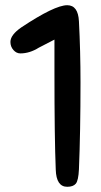

<svg xmlns="http://www.w3.org/2000/svg" viewBox="-20 -713 389 737"><path d="M194 -62Q189 -183 189 -436V-561L129 -530Q94 -508 58 -508Q43 -508 31.5 -521Q20 -534 20 -552Q20 -579 62 -608Q190 -693 238 -693Q280 -693 283 -631Q289 -517 289 -397Q289 -208 283 -63Q281 -20 271 -8Q261 4 238 4Q196 4 194 -62Z"/></svg>

Font: Sniglet
Style: Regular
Weight: 400
Designer: Haley Fiege
Foundry: Haley Fiege, Pablo Impallari, Brenda Gallo
Version: Version 2.000